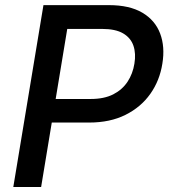

<svg xmlns="http://www.w3.org/2000/svg" viewBox="-20 -748 678 768"><path d="M33.2 0 153.8 -727.5H415.5Q498 -727.5 549.3 -697.3Q600.6 -667 620.6 -613.8Q640.6 -560.5 629.4 -493.2Q618.7 -425.3 581.1 -372.3Q543.5 -319.3 481.9 -288.6Q420.4 -257.8 336.9 -257.8H153.8L169.4 -352.1H343.3Q396.5 -352.1 432.9 -370.6Q469.2 -389.2 490.2 -421.1Q511.2 -453.1 517.6 -493.2Q524.4 -533.7 513.7 -565.2Q502.9 -596.7 472.4 -614.5Q441.9 -632.3 388.7 -632.3H249L144.5 0Z"/></svg>

Font: Inter 17pt Medium
Style: Italic
Weight: 500
Italic angle: -9.3988°
Version: Version 4.001;git-66647c0bb